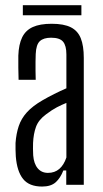

<svg xmlns="http://www.w3.org/2000/svg" viewBox="-20 -696 388 723"><path d="M138.5 6.5Q90 6.5 67 -22Q44 -50.5 39.5 -107Q39 -119.5 38.5 -132.5Q38 -145.5 38.5 -157.5Q41 -192.5 50.5 -221Q60 -249.5 81.2 -273Q102.5 -296.5 139.5 -318Q161 -330.5 184 -342Q207 -353.5 230 -363.5V-491Q230 -524 217.5 -539Q205 -554 172.5 -554Q144 -554 130 -541Q116 -528 114.5 -492.5Q114 -481 113.8 -463.8Q113.5 -446.5 113.8 -428.2Q114 -410 114.5 -395.5H50Q49.5 -415.5 49 -441Q48.5 -466.5 49 -486.5Q50.5 -529 63.5 -555.5Q76.5 -582 103.5 -594.2Q130.5 -606.5 174.5 -606.5Q220.5 -606.5 246.8 -593.2Q273 -580 284.2 -551.8Q295.5 -523.5 295.5 -478V0H229.5V-54H218.5Q207.5 -25.5 189.5 -9.5Q171.5 6.5 138.5 6.5ZM160.5 -45Q186 -45 203.2 -59.8Q220.5 -74.5 230 -103V-308.5Q212.5 -301.5 194.2 -292Q176 -282.5 153.5 -265.5Q125 -244.5 115.5 -218.2Q106 -192 104.5 -157.5Q104 -148.5 104.2 -136Q104.5 -123.5 105 -111Q107.5 -79.5 122 -62.2Q136.5 -45 160.5 -45ZM66 -676.5H286.5V-638.5H66Z"/></svg>

Font: Big Shoulders Display Thin
Style: Regular
Weight: 400
Version: Version 2.002